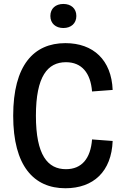

<svg xmlns="http://www.w3.org/2000/svg" viewBox="-20 -966 660 997"><path d="M166.5 -365C166.5 -570 227.5 -643 322.5 -643C404.5 -643 450.5 -587 458 -491L565 -499C559 -654.5 464.5 -742 319.5 -742C155 -742 48.5 -627 48.5 -365C48.5 -103.5 156 11.5 319.5 11.5C465.5 11.5 559 -75.5 565 -234L458 -242C450.5 -143 404.5 -87.5 322.5 -87.5C227.5 -87.5 166.5 -160.5 166.5 -365ZM309 -820.5C349 -820.5 376.5 -844.5 376.5 -883C376.5 -922 349 -945.5 309 -945.5C269 -945.5 241.5 -922 241.5 -883C241.5 -844.5 269 -820.5 309 -820.5Z"/></svg>

Font: Monaspace Neon Medium
Style: Regular
Weight: 500
Designer: Riley Cran & the Lettermatic Team
Foundry: Lettermatic
Version: Version 1.200 (Monaspace Neon)